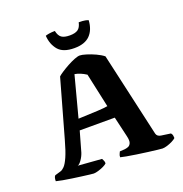

<svg xmlns="http://www.w3.org/2000/svg" viewBox="-157 -1055 1139 1194"><g transform="rotate(-20 412.0 -458.0)"><path d="M261 0Q257 0 235.5 -2.5Q214 -5 184.5 -9Q155 -13 123 -17.5Q91 -22 64 -27Q37 -32 22 -36Q22 -63 32 -72L49 -77Q59 -80 71 -83.5Q83 -87 97 -101.5Q111 -116 127.5 -153Q144 -190 163 -259L270 -639Q278 -647 298.5 -660.5Q319 -674 344.5 -688Q370 -702 393 -711Q416 -720 429 -720Q443 -720 471 -711.5Q499 -703 528.5 -689.5Q558 -676 578 -660L704 -103Q709 -83 734 -79L797 -70Q801 -64 803.5 -60Q806 -56 807 -36Q799 -28 782 -19.5Q765 -11 747 -5.5Q729 0 716 0Q710 0 684.5 -3Q659 -6 623.5 -10.5Q588 -15 551.5 -20.5Q515 -26 487 -31Q459 -36 449 -39Q449 -53 454.5 -62.5Q460 -72 460 -74L492 -76Q503 -77 515.5 -81.5Q528 -86 534.5 -101Q541 -116 533 -149L502 -282H270L232 -148Q224 -124 209 -103Q194 -82 183 -80L340 -68Q341 -65 346 -56Q351 -47 351 -35Q344 -27 327 -19Q310 -11 291.5 -5.5Q273 0 261 0ZM288 -353Q369 -356 416.5 -358.5Q464 -361 483 -365L434 -591Q396 -616 359 -622ZM415 -774Q341 -774 309 -811.5Q277 -849 273 -907Q279 -910 297 -913Q315 -916 336 -916Q343 -883 361 -870.5Q379 -858 415 -858Q450 -858 468.5 -870.5Q487 -883 494 -916Q522 -916 536.5 -913Q551 -910 557 -907Q553 -844 518.5 -809Q484 -774 415 -774Z"/></g></svg>

Font: Texturina ExtraBold
Style: Regular
Weight: 800
Designer: Guillermo Torres Carreño
Foundry: Omnibus-Type
Version: Version 1.002; ttfautohint (v1.8.3)